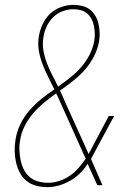

<svg xmlns="http://www.w3.org/2000/svg" viewBox="-20 -763 540 791"><path d="M175 8Q151 8 128.5 2Q106 -4 89 -18Q72 -32 61.5 -52Q51 -72 46 -94.5Q41 -117 40.5 -140.5Q40 -164 44 -188Q49 -220 63.5 -250.5Q78 -281 100.5 -307Q123 -333 149.5 -354.5Q176 -376 204 -395Q191 -421 178.5 -446Q166 -471 155.5 -498Q145 -525 140 -554Q135 -583 140 -613Q144 -638 155.5 -663Q167 -688 186.5 -706.5Q206 -725 232 -734Q258 -743 283 -743Q301 -743 319 -738.5Q337 -734 350.5 -723.5Q364 -713 373 -697.5Q382 -682 386 -664.5Q390 -647 390.5 -628.5Q391 -610 388 -591Q382 -560 367 -530.5Q352 -501 330 -476Q308 -451 281.5 -430Q255 -409 227 -390Q233 -378 238 -366.5Q243 -355 248 -343L345 -129Q348 -134 351 -139.5Q354 -145 357 -151L428 -285H450L373 -142Q369 -134 364 -125Q359 -116 355 -108L402 0H381L341 -88Q328 -67 309.5 -49Q291 -31 269 -18.5Q247 -6 223 1Q199 8 175 8ZM219 -406Q245 -424 269.5 -443.5Q294 -463 314.5 -486.5Q335 -510 349 -537.5Q363 -565 368 -593Q371 -609 370.5 -625Q370 -641 367 -656Q364 -671 357 -684.5Q350 -698 339 -707.5Q328 -717 313 -721Q298 -725 282 -725Q261 -725 238.5 -717Q216 -709 199 -692Q182 -675 172 -653.5Q162 -632 159 -610Q154 -582 159 -554.5Q164 -527 173.5 -502Q183 -477 195.5 -453.5Q208 -430 219 -406ZM178 -10Q201 -10 224 -17.5Q247 -25 267 -38.5Q287 -52 303 -70.5Q319 -89 333 -109L231 -336Q226 -347 221.5 -357.5Q217 -368 211 -378Q186 -360 161.5 -340Q137 -320 116.5 -296Q96 -272 81.5 -243.5Q67 -215 63 -186Q59 -165 60 -144Q61 -123 65 -103Q69 -83 78 -65Q87 -47 102 -34Q117 -21 137 -15.5Q157 -10 178 -10Z"/></svg>

Font: Iosevka Curly Slab Thin
Style: Italic
Weight: 100
Italic angle: -9°
Monospace: yes
Designer: Belleve Invis
Foundry: Belleve Invis
Version: Version 22.1.2; ttfautohint (v1.8.4)